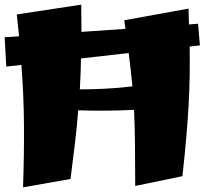

<svg xmlns="http://www.w3.org/2000/svg" viewBox="-25 -787 882 825"><path d="M74 18Q79 -125 78 -252Q77 -379 67 -508L2 -501L-5 -627L57 -631Q52 -677 47 -725L324 -767Q325 -704 325 -650L514 -663Q512 -681 509 -700L785 -750Q786 -713 787 -682L826 -685L834 -592L790 -587Q791 -522 790 -461Q789 -400 785.5 -336Q782 -272 775.5 -197.5Q769 -123 759 -30L556 12Q556 -93 555 -170Q554 -247 551 -315Q491 -312 429.5 -311.5Q368 -311 311 -313Q306 -247 297.5 -174.5Q289 -102 278 -18ZM323 -536Q322 -468 318 -403Q372 -403 430 -406Q488 -409 544 -416Q538 -480 528 -559Z"/></svg>

Font: Marhey ExtraBold
Style: Regular
Weight: 800
Designer: Nur Syamsi & Bustanul Arifin
Foundry: Namelatype
Version: Version 1.000; ttfautohint (v1.8.4.7-5d5b)